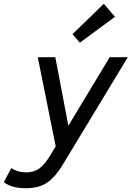

<svg xmlns="http://www.w3.org/2000/svg" viewBox="-97 -775 697 1017"><path d="M41 222Q2 222 -25.5 214.5Q-53 207 -77 190L-37 115Q-4 138 42 138Q82 138 111 117.5Q140 97 171 45L198 0L103 -472H196L265 -109L484 -472H580L241 88Q211 139 182 168Q153 197 119.5 209.5Q86 222 41 222ZM326 -549 287 -594 453 -755 512 -686Z"/></svg>

Font: Sometype Mono Medium
Style: Italic
Weight: 500
Italic angle: -12°
Monospace: yes
Designer: Ryoichi Tsunekawa
Foundry: Dharma Type
Version: Version 1.000; ttfautohint (v1.8.3)